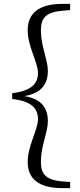

<svg xmlns="http://www.w3.org/2000/svg" viewBox="-20 -798 414 991"><path d="M43 -287C143 -276 176 -238 176 -183C176 -127 123 -47 123 38C123 126 181 173 302 173H342V141L307 139C219 132 191 103 191 37C191 -44 227 -115 227 -172C227 -236 198 -288 105 -302C198 -317 227 -368 227 -433C227 -489 191 -560 191 -641C191 -708 219 -736 307 -743L342 -746V-778H302C181 -778 123 -730 123 -642C123 -556 176 -478 176 -421C176 -367 143 -329 43 -317Z"/></svg>

Font: Source Han Serif KR
Style: Regular
Weight: 400
Designer: Ryoko NISHIZUKA 西塚涼子 (kana & ideographs); Frank Grießhammer (Latin, Greek & Cyrillic); Wenlong ZHANG 张文龙 (bopomofo); San
Foundry: Adobe
Version: Version 2.001;hotconv 1.1.0;makeotfexe 2.6.0